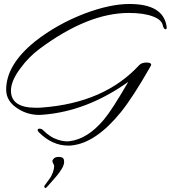

<svg xmlns="http://www.w3.org/2000/svg" viewBox="-20 -537 857 964"><path d="M322 194Q242 194 175 127Q169 121 169 116Q169 109 179 109Q190 109 199 119Q209 129 221.5 138.5Q234 148 249 156Q293 176 328 172Q419 162 502 63Q545 11 624 -126Q416 22 195 39Q191 39 186.5 39.5Q182 40 178 40Q119 40 72 10Q11 -27 11 -87Q11 -212 156 -329Q265 -415 405 -469Q533 -517 630 -517Q798 -517 816 -407Q817 -404 817 -399Q817 -390 811 -390Q802 -390 797 -411Q791 -438 749 -454Q703 -472 627 -472Q421 -472 179 -292Q124 -251 84 -196Q35 -132 35 -82Q35 4 160 4Q167 4 174.5 4Q182 4 190 3Q504 -20 679 -210Q691 -223 716 -223Q739 -223 739 -212Q739 -212 737 -206Q692 -127 654.5 -69Q617 -11 587 26Q462 180 341 193Q336 194 331.5 194Q327 194 322 194ZM209 407Q205 407 203.5 403.5Q202 400 202 397Q209 387 214.5 380Q220 373 227 363Q239 347 245.5 328.5Q252 310 252 297Q251 290 247.5 284.5Q244 279 243 272Q243 266 250.5 258.5Q258 251 274 251Q292 251 297 257.5Q302 264 302 275Q302 291 290.5 310Q279 329 264 347Q249 365 236 379Q233 382 225.5 391Q218 400 210 407Z"/></svg>

Font: Whisper
Style: Regular
Weight: 400
Designer: Robert E. Leuschke
Foundry: Robert E. Leuschke
Version: Version 1.010; ttfautohint (v1.8.4.7-5d5b)